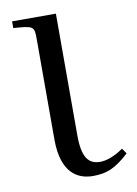

<svg xmlns="http://www.w3.org/2000/svg" viewBox="-81 -746 583 816"><g transform="rotate(-10 210.0 -338.5)"><path d="M29 -663C117 -657 119 -655 119 -599V-166C119 -22 188 15 254 15C313 15 351 0 411 -55L395 -78C354 -49 318 -39 295 -39C244 -39 218 -71 218 -167V-692H29Z"/></g></svg>

Font: Lingua Franca
Style: Regular
Weight: 400
Version: Version 1.19